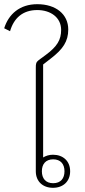

<svg xmlns="http://www.w3.org/2000/svg" viewBox="-20 -885 408 917"><path d="M233 12C281 12 315 -18 315 -67C315 -116 281 -146 233 -146C215 -146 199 -141 186 -133V-577L222 -605C281 -650 306 -688 306 -744C306 -817 247 -865 158 -865C74 -865 21 -817 0 -750L28 -736C46 -798 88 -837 158 -837C220 -837 272 -803 272 -742C272 -695 253 -663 199 -623L165 -598C152 -588 151 -580 151 -562V-67C151 -18 185 12 233 12ZM234 -10C198 -10 180 -33 180 -67C180 -101 198 -124 234 -124C270 -124 288 -101 288 -67C288 -33 270 -10 234 -10Z"/></svg>

Font: IBM Plex Thai Looped ExtraLight
Style: Regular
Weight: 200
Designer: Mike Abbink, Paul van der Laan, Pieter van Rosmalen, Ben Mitchell, Mark Frömberg
Foundry: Bold Monday
Version: Version 1.0